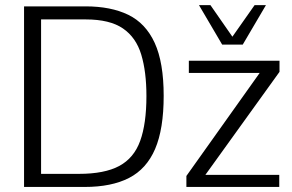

<svg xmlns="http://www.w3.org/2000/svg" viewBox="-20 -740 1155 760"><path d="M75.2 0V-714.8H318.8Q418.9 -714.8 487.8 -681.4Q556.6 -647.9 592.3 -570.3Q627.9 -492.7 627.9 -360.4Q627.9 -229.5 594 -150.4Q560.1 -71.3 490.7 -35.6Q421.4 0 314.9 0ZM142.6 -51.8H292.5Q393.6 -51.8 451.9 -83Q510.3 -114.3 534.9 -182.4Q559.6 -250.5 559.6 -359.9Q559.6 -456.1 539.1 -523.9Q518.6 -591.8 466.6 -627.4Q414.6 -663.1 319.8 -663.1H142.6ZM717.8 0V-43.5L1007.8 -451.2H727.5V-499.5H1086.4V-455.6L793 -47.9H1085.4V0ZM859.4 -563.5 767.6 -719.7H813L899.9 -594.7L987.8 -719.7H1032.7L940.9 -563.5Z"/></svg>

Font: Pontano Sans Light
Style: Regular
Weight: 300
Designer: Vernon Adams
Foundry: Vernon Adams
Version: Version 2.001